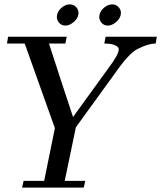

<svg xmlns="http://www.w3.org/2000/svg" viewBox="-20 -858 737 878"><path d="M463 -690H697L692 -659Q658 -659 609 -634Q578 -619 532 -559L327 -276L276 -31H370L363 0H81L88 -31H182L231 -272L93 -659H12L17 -690H285L279 -659H204Q222 -603 258.5 -491Q295 -379 314 -323L477 -548Q523 -609 523 -632Q523 -636 521 -640Q506 -659 457 -659ZM473 -741Q454 -741 442.5 -756Q431 -771 435 -790Q439 -809 456.5 -823.5Q474 -838 493 -838Q512 -838 524 -823.5Q536 -809 532 -790Q528 -771 509.5 -756Q491 -741 473 -741ZM279 -741Q260 -741 248.5 -756Q237 -771 241 -790Q245 -809 262.5 -823.5Q280 -838 299 -838Q318 -838 330 -823.5Q342 -809 338 -790Q334 -771 315.5 -756Q297 -741 279 -741Z"/></svg>

Font: GFS Didot
Style: Italic
Weight: 400
Italic angle: -12°
Designer: Takis Katsoulidis and George D. Matthiopoulos
Foundry: George Matthiopoulos and Takis Katsoulidis
Version: Version 1.0